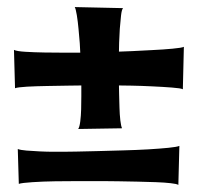

<svg xmlns="http://www.w3.org/2000/svg" viewBox="-20 -522 560 543"><path d="M497.1 -269.5Q492.2 -272.5 466.3 -274.4Q440.4 -276.4 409.7 -277.8Q378.9 -279.3 351.6 -279.8Q324.2 -280.3 316.4 -280.3Q316.4 -272.5 316.9 -254.9Q317.4 -237.3 317.9 -217.8Q318.4 -198.2 320.3 -181.6Q322.3 -165 325.2 -159.2L201.2 -157.2Q205.1 -163.1 207 -178.7Q209 -194.3 209.5 -212.9Q210 -231.4 210 -250Q210 -268.6 210 -280.3Q199.2 -280.3 171.9 -279.8Q144.5 -279.3 113.8 -278.8Q83 -278.3 56.6 -276.9Q30.3 -275.4 22.5 -272.5L19.5 -380.9Q27.3 -377 52.2 -375.5Q77.1 -374 106.4 -373.5Q135.7 -373 164.1 -373Q192.4 -373 207 -373Q207 -380.9 205.6 -399.9Q204.1 -418.9 202.1 -439.9Q200.2 -460.9 197.3 -479Q194.3 -497.1 191.4 -502L328.1 -499Q324.2 -495.1 322.3 -478Q320.3 -460.9 318.8 -440.4Q317.4 -419.9 316.9 -401.4Q316.4 -382.8 316.4 -376Q325.2 -376 353 -377.4Q380.9 -378.9 411.1 -380.4Q441.4 -381.8 467.8 -384.3Q494.1 -386.7 500 -389.6ZM30.3 -100.6Q37.1 -97.7 54.7 -96.2Q72.3 -94.7 92.8 -93.8Q113.3 -92.8 131.3 -92.8Q149.4 -92.8 158.2 -92.8Q168.9 -92.8 195.8 -93.3Q222.7 -93.8 256.8 -94.7Q291 -95.7 328.6 -96.7Q366.2 -97.7 399.4 -99.6Q432.6 -101.6 456.5 -104Q480.5 -106.4 487.3 -109.4L484.4 1Q480.5 -2 462.9 -3.9Q445.3 -5.9 421.4 -6.8Q397.5 -7.8 369.1 -8.3Q340.8 -8.8 315.9 -9.3Q291 -9.8 271.5 -9.8Q252 -9.8 245.1 -9.8Q233.4 -9.8 202.1 -9.8Q170.9 -9.8 136.2 -9.3Q101.6 -8.8 71.8 -6.8Q42 -4.9 33.2 -2Z"/></svg>

Font: Cherry Cream Soda
Style: Regular
Weight: 400
Designer: Font Diner, Inc
Foundry: Font Diner, Inc
Version: Version 1.001